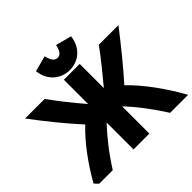

<svg xmlns="http://www.w3.org/2000/svg" viewBox="-245 -1175 1432 1432"><g transform="rotate(-45 470.5 -459.0)"><path d="M168 21H25L-4 -10C69 -139 166 -274 264 -365C171 -466 67 -595 -22 -714H184C255 -617 305 -554 387 -458V-714H554V-459C620 -538 702 -639 756 -714H963C867 -590 767 -466 677 -366C780 -267 882 -125 963 21H773C703 -90 624 -193 554 -266V21H387V-263C314 -185 238 -90 168 21ZM470 -733C378 -733 297 -796 285 -906L410 -939C421 -886 441 -862 470 -862C499 -862 518 -884 529 -938L654 -905C642 -795 562 -733 470 -733Z"/></g></svg>

Font: Repo ExtraBold
Style: Bold
Weight: 700
Designer: Stefan Peev
Foundry: Context Ltd
Version: Version 1.502